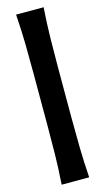

<svg xmlns="http://www.w3.org/2000/svg" viewBox="-156 -923 629 1151"><g transform="rotate(-15 159.0 -347.0)"><path d="M74.2 180.3H245.1Q238.3 80.9 236.7 -8.7Q235 -98.3 235 -189.1V-506.2Q235 -597 236.7 -686.4Q238.3 -775.9 245.1 -875.3H74.2Q81.2 -775.9 82.6 -686.4Q84 -597 84 -506.2V-189.1Q84 -98.3 82.6 -8.7Q81.2 80.9 74.2 180.3Z"/></g></svg>

Font: Pinar FD VF
Style: Regular
Weight: 300
Designer: Amin Abedi
Version: Version 2.000